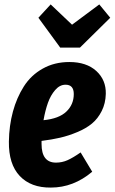

<svg xmlns="http://www.w3.org/2000/svg" viewBox="-20 -827 516 864"><path d="M339.8 -612.8H251L152.8 -747.1L208 -807.1L304.2 -715.8L426.8 -807.1L476.1 -747.1ZM292 -547.9Q369.1 -547.9 413.3 -507.6Q457.5 -467.3 456.1 -404.8Q455.1 -361.8 437.7 -327.4Q420.4 -293 393.8 -271Q367.2 -249 328.1 -232.7Q289.1 -216.3 251.2 -207.5Q213.4 -198.7 167 -192.9V-179.2Q167 -95.2 231.9 -95.2Q259.3 -95.2 283.9 -106.2Q308.6 -117.2 342.8 -141.1L395 -54.2Q310.5 17.1 209 17.1Q119.1 18.1 68.8 -35.2Q18.6 -88.4 20 -189.9Q21 -261.7 38.1 -324.7Q55.2 -387.7 87.4 -438.2Q119.6 -488.8 172.4 -518.3Q225.1 -547.9 292 -547.9ZM175.8 -286.1Q245.6 -293 278.8 -325Q312 -356.9 312 -403.8Q312 -445.8 274.9 -445.8Q249 -445.8 228.3 -421.9Q207.5 -397.9 195.6 -364Q183.6 -330.1 175.8 -286.1Z"/></svg>

Font: Fira Sans Compressed
Style: Bold Italic
Weight: 700
Width: 3
Italic angle: -8°
Designer: Carrois Corporate & Edenspiekermann AG
Foundry: Carrois Corporate GbR & Edenspiekermann AG
Version: Version 4.203;PS 004.203;hotconv 1.0.88;makeotf.lib2.5.64775